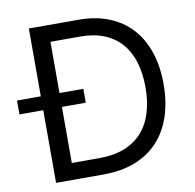

<svg xmlns="http://www.w3.org/2000/svg" viewBox="-105 -809 904 891"><g transform="rotate(-10 347.5 -363.5)"><path d="M88.1 0V-342.3H-24.1V-407.7H88.1V-727.3H322.4Q402 -727.3 464.5 -702.4Q527 -677.6 570.1 -630.9Q613.3 -584.2 636.2 -517Q659.1 -449.9 659.1 -365.1Q659.1 -279.8 636.2 -212.2Q613.3 -144.5 569.1 -97.3Q524.9 -50.1 460.2 -25Q395.6 0 312.5 0ZM306.8 -78.1Q374.6 -78.1 424.7 -98Q474.8 -117.9 508 -155Q541.2 -192.1 557.5 -245.4Q573.9 -298.7 573.9 -365.1Q573.9 -431.1 557.7 -483.8Q541.5 -536.6 509.2 -573.3Q476.9 -610.1 428.8 -629.6Q380.7 -649.1 316.8 -649.1H176.1V-407.7H288.4V-342.3H176.1V-78.1Z"/></g></svg>

Font: Fast_Sans
Style: Regular
Weight: 400
Designer: Rasmus Andersson
Foundry: rsms
Version: Version 3.018;git-588b23468